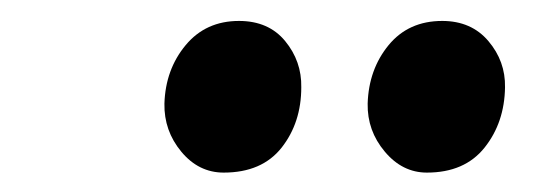

<svg xmlns="http://www.w3.org/2000/svg" viewBox="-20 -790 541 188"><path d="M199 -621Q174.5 -621 157.5 -641.5Q140.5 -662 141 -688.5Q142 -722 161.8 -745.8Q181.5 -769.5 214 -769.5Q243 -769.5 259.2 -749.8Q275.5 -730 275 -704.5Q275 -670 255.8 -645.5Q236.5 -621 199 -621ZM398 -621Q374 -621 356.8 -641.5Q339.5 -662 340 -688.5Q341 -722 360.5 -745.8Q380 -769.5 413 -769.5Q441.5 -769.5 458.2 -749.8Q475 -730 474.5 -704.5Q474 -670 454.5 -645.5Q435 -621 398 -621Z"/></svg>

Font: Merriweather Light 18pt SemiBold
Style: Italic
Weight: 600
Italic angle: -7.8°
Version: Version 2.101